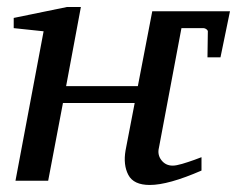

<svg xmlns="http://www.w3.org/2000/svg" viewBox="-20 -514 674 546"><path d="M553 -29Q459 12 406 12Q360 12 345 -16.5Q330 -45 337 -86L363 -221H159L117 0H24L104 -425L19 -434V-463L170 -494H210L168 -269H372L413 -482H634L607 -351H570L571 -422Q572 -427 567.5 -430.5Q563 -434 559 -434H496L432 -94Q427 -74 439 -58.5Q451 -43 471 -43Q481 -43 498 -48Q515 -53 533 -59.5Q551 -66 553 -67Z"/></svg>

Font: Veleka
Style: Italic
Weight: 400
Italic angle: -12°
Designer: Stefan Peev, Context Ltd, 2016; SIL International, 1997-2014.
Foundry: Stefan Peev, Context Ltd, 2016
Version: Version 1.000